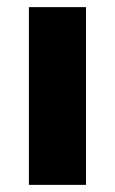

<svg xmlns="http://www.w3.org/2000/svg" viewBox="-20 -518 322 538"><path d="M61 0V-498H221V0Z"/></svg>

Font: Source Sans 3 ExtraBold
Style: Regular
Weight: 800
Designer: Paul D. Hunt
Foundry: Adobe
Version: Version 3.052;hotconv 1.1.0;makeotfexe 2.6.0